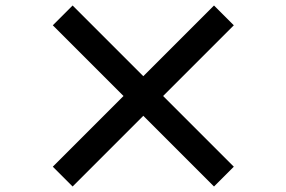

<svg xmlns="http://www.w3.org/2000/svg" viewBox="-20 -729 1040 698"><path d="M830 -123 758 -51 501 -308 244 -51 172 -123 429 -380 172 -637 244 -709 501 -452 758 -709 830 -637 573 -380Z"/></svg>

Font: Source Han Sans CN Bold
Style: Bold
Weight: 700
Designer: Ryoko NISHIZUKA 西塚涼子 (kana & ideographs); Paul D. Hunt (Latin, Greek & Cyrillic); Wenlong ZHANG 张文龙 (bopomofo); Sandoll 
Foundry: Adobe Systems Incorporated
Version: Version 1.00;May 30, 2023;FontCreator 11.5.0.2422 32-bit